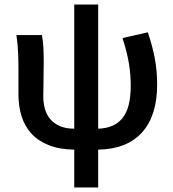

<svg xmlns="http://www.w3.org/2000/svg" viewBox="-20 -645 761 843"><path d="M306 178V12Q240 11 193 -8Q146 -27 117 -59.5Q88 -92 74.5 -135.5Q61 -179 61 -230V-348Q61 -377 59.5 -414Q58 -451 52 -491H164Q169 -465 170.5 -436Q172 -407 172 -373Q172 -355 171.5 -334Q171 -313 171 -292.5Q171 -272 170.5 -253.5Q170 -235 170 -222Q170 -192 177.5 -166Q185 -140 201.5 -121Q218 -102 244 -91Q270 -80 306 -80V-625H411V-80Q481 -82 517.5 -126Q554 -170 554 -269Q554 -318 546 -366.5Q538 -415 518 -478L629 -503Q649 -445 659.5 -389.5Q670 -334 670 -274Q670 -137 603.5 -63.5Q537 10 411 12V178Z"/></svg>

Font: CV Source Sans Light
Style: Bold
Weight: 600
Designer: Paul D. Hunt
Foundry: Adobe Systems Incorporated
Version: Version 3.001